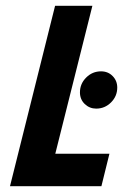

<svg xmlns="http://www.w3.org/2000/svg" viewBox="-20 -645 457 665"><path d="M14.6 0 170.8 -625H300L171.5 -112.5H359L331.2 0ZM313.2 -268.8Q290.3 -268.8 273.6 -284.7Q256.9 -300.7 256.9 -325Q256.9 -354.9 278.5 -376.4Q300 -397.9 329.9 -397.9Q354.2 -397.9 370.1 -381.6Q386.1 -365.3 386.1 -341.7Q386.1 -311.8 364.6 -290.3Q343.1 -268.8 313.2 -268.8Z"/></svg>

Font: Afacad
Style: Italic
Weight: 400
Italic angle: -14°
Designer: Kristian Moeller
Foundry: Dicotype
Version: Version 1.000